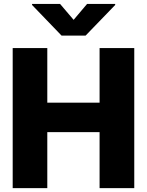

<svg xmlns="http://www.w3.org/2000/svg" viewBox="-20 -977 763 997"><path d="M45.9 0V-727.5H225.6V-443.8H497.1V-727.5H677.2V0H497.1V-291H225.6V0ZM292 -956.5 362.3 -874 432.1 -956.5H578.1V-951.2L424.3 -792H299.8L146.5 -951.2V-956.5Z"/></svg>

Font: Inter Display Extra Bold
Style: Regular
Weight: 800
Designer: Rasmus Andersson
Foundry: rsms
Version: Version 4.000;git-4fc901f